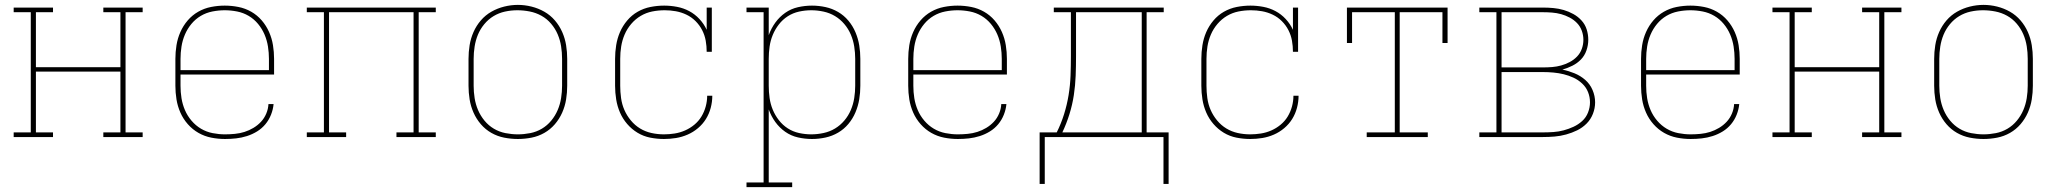

<svg xmlns="http://www.w3.org/2000/svg" viewBox="-20 -561 8440 786"><path d="M36 0V-19H106V-511H36V-530H197V-511H127V-286H473V-511H403V-530H564V-511H494V-19H564V0H403V-19H473V-268H127V-19H197V0Z M901 8Q873 8 845 2.5Q817 -3 792.5 -17Q768 -31 749 -52.5Q730 -74 718.5 -100Q707 -126 702.5 -154Q698 -182 698 -210V-320Q698 -348 702.5 -376Q707 -404 718.5 -430Q730 -456 748.5 -477.5Q767 -499 791.5 -513Q816 -527 844 -532.5Q872 -538 900 -538Q928 -538 956 -532.5Q984 -527 1008.5 -513Q1033 -499 1051.5 -477.5Q1070 -456 1081.5 -430Q1093 -404 1097.5 -376Q1102 -348 1102 -320V-256H719V-210Q719 -184 723 -159Q727 -134 737 -110.5Q747 -87 764 -67Q781 -47 803 -34Q825 -21 850.5 -16Q876 -11 901 -11Q921 -11 941.5 -13Q962 -15 981 -21Q1000 -27 1017.5 -37.5Q1035 -48 1048.5 -62.5Q1062 -77 1070 -96Q1078 -115 1079 -135H1100Q1098 -113 1089.5 -91.5Q1081 -70 1066.5 -52.5Q1052 -35 1032.5 -23Q1013 -11 991 -4Q969 3 946.5 5.5Q924 8 901 8ZM719 -274H1081V-320Q1081 -345 1077 -370.5Q1073 -396 1063 -419.5Q1053 -443 1036.5 -463Q1020 -483 998 -496Q976 -509 950.5 -514Q925 -519 900 -519Q875 -519 849.5 -514Q824 -509 802 -496Q780 -483 763.5 -463Q747 -443 737 -419.5Q727 -396 723 -370.5Q719 -345 719 -320Z M1236 0V-19H1306V-511H1236V-530H1764V-511H1694V-19H1764V0H1603V-19H1673V-511H1327V-19H1397V0Z M2100 8Q2072 8 2044 2.5Q2016 -3 1991.5 -17Q1967 -31 1948.5 -52.5Q1930 -74 1918.5 -100Q1907 -126 1902.5 -154Q1898 -182 1898 -210V-320Q1898 -348 1902.5 -376Q1907 -404 1918.5 -430Q1930 -456 1948.5 -477.5Q1967 -499 1991.5 -513Q2016 -527 2044 -534Q2072 -541 2100 -541Q2128 -541 2156 -534Q2184 -527 2208.5 -513Q2233 -499 2251.5 -477.5Q2270 -456 2281.5 -430Q2293 -404 2297.5 -376Q2302 -348 2302 -320V-210Q2302 -182 2297.5 -154Q2293 -126 2281.5 -100Q2270 -74 2251.5 -52.5Q2233 -31 2208.5 -17Q2184 -3 2156 2.5Q2128 8 2100 8ZM2100 -11Q2125 -11 2150.5 -16Q2176 -21 2198 -34Q2220 -47 2236.5 -67Q2253 -87 2263 -110.5Q2273 -134 2277 -159.5Q2281 -185 2281 -210V-320Q2281 -346 2277 -371.5Q2273 -397 2263 -420.5Q2253 -444 2236 -464Q2219 -484 2196.5 -496.5Q2174 -509 2148.5 -514Q2123 -519 2098 -519Q2072 -519 2047 -513.5Q2022 -508 2000.5 -495Q1979 -482 1962.5 -462Q1946 -442 1936.5 -419Q1927 -396 1923 -370.5Q1919 -345 1919 -320V-210Q1919 -185 1923 -159.5Q1927 -134 1937 -110.5Q1947 -87 1963.5 -67Q1980 -47 2002 -34Q2024 -21 2049.5 -16Q2075 -11 2100 -11Z M2698 8Q2670 8 2642 2.5Q2614 -3 2590 -17.5Q2566 -32 2547.5 -53.5Q2529 -75 2518 -100.5Q2507 -126 2502.5 -154Q2498 -182 2498 -210V-320Q2498 -348 2502.5 -376Q2507 -404 2518 -429.5Q2529 -455 2547.5 -477Q2566 -499 2590.5 -513Q2615 -527 2643 -532.5Q2671 -538 2699 -538Q2725 -538 2751.5 -533Q2778 -528 2801.5 -515.5Q2825 -503 2843.5 -483Q2862 -463 2873 -439V-530H2894V-349H2873Q2873 -372 2869 -394.5Q2865 -417 2854.5 -437.5Q2844 -458 2827.5 -474.5Q2811 -491 2790 -501Q2769 -511 2746.5 -515Q2724 -519 2701 -519Q2675 -519 2650 -514Q2625 -509 2603 -496Q2581 -483 2564 -463Q2547 -443 2537 -419.5Q2527 -396 2523 -371Q2519 -346 2519 -320V-210Q2519 -185 2522.5 -159.5Q2526 -134 2536 -111Q2546 -88 2562.5 -68Q2579 -48 2600.5 -35Q2622 -22 2647 -16.5Q2672 -11 2698 -11Q2720 -11 2742 -14.5Q2764 -18 2784.5 -27Q2805 -36 2822.5 -50.5Q2840 -65 2851.5 -84Q2863 -103 2869 -125Q2875 -147 2875 -169H2896Q2896 -144 2889.5 -119.5Q2883 -95 2870 -74Q2857 -53 2837.5 -36.5Q2818 -20 2795 -10Q2772 0 2747.5 4Q2723 8 2698 8Z M3036 205V186H3106V-511H3036V-530H3127V-417Q3137 -445 3154 -468.5Q3171 -492 3194.5 -508.5Q3218 -525 3246.5 -531.5Q3275 -538 3304 -538Q3332 -538 3359.5 -532Q3387 -526 3411 -512Q3435 -498 3453 -476.5Q3471 -455 3482 -429Q3493 -403 3497.5 -375.5Q3502 -348 3502 -320V-210Q3502 -182 3497.5 -154.5Q3493 -127 3482 -101Q3471 -75 3453 -53.5Q3435 -32 3411 -18Q3387 -4 3359.5 2Q3332 8 3304 8Q3275 8 3246.5 1.5Q3218 -5 3194.5 -21.5Q3171 -38 3154 -61.5Q3137 -85 3127 -113V186H3223V205ZM3301 -11Q3326 -11 3351.5 -16.5Q3377 -22 3398.5 -35Q3420 -48 3436.5 -67.5Q3453 -87 3463 -110.5Q3473 -134 3477 -159.5Q3481 -185 3481 -210V-320Q3481 -345 3477 -370.5Q3473 -396 3463 -419.5Q3453 -443 3436.5 -462.5Q3420 -482 3398.5 -495Q3377 -508 3351.5 -513.5Q3326 -519 3301 -519Q3276 -519 3251 -513.5Q3226 -508 3205 -494.5Q3184 -481 3168.5 -461Q3153 -441 3143.5 -418Q3134 -395 3130.5 -370Q3127 -345 3127 -320V-210Q3127 -185 3130.5 -160Q3134 -135 3143.5 -112Q3153 -89 3168.5 -69Q3184 -49 3205 -35.5Q3226 -22 3251 -16.5Q3276 -11 3301 -11Z M3901 8Q3873 8 3845 2.5Q3817 -3 3792.5 -17Q3768 -31 3749 -52.5Q3730 -74 3718.5 -100Q3707 -126 3702.5 -154Q3698 -182 3698 -210V-320Q3698 -348 3702.5 -376Q3707 -404 3718.5 -430Q3730 -456 3748.5 -477.5Q3767 -499 3791.5 -513Q3816 -527 3844 -532.5Q3872 -538 3900 -538Q3928 -538 3956 -532.5Q3984 -527 4008.5 -513Q4033 -499 4051.5 -477.5Q4070 -456 4081.5 -430Q4093 -404 4097.5 -376Q4102 -348 4102 -320V-256H3719V-210Q3719 -184 3723 -159Q3727 -134 3737 -110.5Q3747 -87 3764 -67Q3781 -47 3803 -34Q3825 -21 3850.5 -16Q3876 -11 3901 -11Q3921 -11 3941.5 -13Q3962 -15 3981 -21Q4000 -27 4017.5 -37.5Q4035 -48 4048.5 -62.5Q4062 -77 4070 -96Q4078 -115 4079 -135H4100Q4098 -113 4089.5 -91.5Q4081 -70 4066.5 -52.5Q4052 -35 4032.5 -23Q4013 -11 3991 -4Q3969 3 3946.5 5.5Q3924 8 3901 8ZM3719 -274H4081V-320Q4081 -345 4077 -370.5Q4073 -396 4063 -419.5Q4053 -443 4036.5 -463Q4020 -483 3998 -496Q3976 -509 3950.5 -514Q3925 -519 3900 -519Q3875 -519 3849.5 -514Q3824 -509 3802 -496Q3780 -483 3763.5 -463Q3747 -443 3737 -419.5Q3727 -396 3723 -370.5Q3719 -345 3719 -320Z M4743 192V0H4257V192H4236V-19H4306Q4324 -55 4336 -93.5Q4348 -132 4354.5 -171.5Q4361 -211 4362.5 -251Q4364 -291 4364 -331V-511H4294V-530H4744V-511H4674V-19H4764V192ZM4329 -19H4654V-511H4385V-331Q4385 -291 4383.5 -251Q4382 -211 4376 -171.5Q4370 -132 4358 -93.5Q4346 -55 4329 -19Z M5098 8Q5070 8 5042 2.5Q5014 -3 4990 -17.5Q4966 -32 4947.5 -53.5Q4929 -75 4918 -100.5Q4907 -126 4902.5 -154Q4898 -182 4898 -210V-320Q4898 -348 4902.5 -376Q4907 -404 4918 -429.5Q4929 -455 4947.5 -477Q4966 -499 4990.5 -513Q5015 -527 5043 -532.5Q5071 -538 5099 -538Q5125 -538 5151.5 -533Q5178 -528 5201.5 -515.5Q5225 -503 5243.5 -483Q5262 -463 5273 -439V-530H5294V-349H5273Q5273 -372 5269 -394.5Q5265 -417 5254.5 -437.5Q5244 -458 5227.5 -474.5Q5211 -491 5190 -501Q5169 -511 5146.5 -515Q5124 -519 5101 -519Q5075 -519 5050 -514Q5025 -509 5003 -496Q4981 -483 4964 -463Q4947 -443 4937 -419.5Q4927 -396 4923 -371Q4919 -346 4919 -320V-210Q4919 -185 4922.5 -159.5Q4926 -134 4936 -111Q4946 -88 4962.5 -68Q4979 -48 5000.5 -35Q5022 -22 5047 -16.5Q5072 -11 5098 -11Q5120 -11 5142 -14.5Q5164 -18 5184.5 -27Q5205 -36 5222.5 -50.5Q5240 -65 5251.5 -84Q5263 -103 5269 -125Q5275 -147 5275 -169H5296Q5296 -144 5289.5 -119.5Q5283 -95 5270 -74Q5257 -53 5237.5 -36.5Q5218 -20 5195 -10Q5172 0 5147.5 4Q5123 8 5098 8Z M5575 0V-19H5690V-511H5515V-385H5494V-530H5906V-385H5885V-511H5710V-19H5825V0Z M6036 0V-19H6106V-511H6036V-530H6296Q6318 -530 6339.5 -528Q6361 -526 6381.5 -520Q6402 -514 6421 -503.5Q6440 -493 6454.5 -477Q6469 -461 6475.5 -440.5Q6482 -420 6482 -398Q6482 -398 6482 -398Q6482 -398 6482 -398Q6482 -376 6474.5 -354.5Q6467 -333 6452 -317.5Q6437 -302 6417 -292Q6397 -282 6376 -276Q6401 -271 6425.5 -261Q6450 -251 6469.5 -234Q6489 -217 6499.5 -192.5Q6510 -168 6510 -142Q6510 -118 6501 -95Q6492 -72 6475 -55Q6458 -38 6436.5 -27.5Q6415 -17 6391.5 -10.5Q6368 -4 6344 -2Q6320 0 6296 0ZM6127 -285H6296Q6315 -285 6334 -286.5Q6353 -288 6371 -293Q6389 -298 6406 -307Q6423 -316 6436 -329.5Q6449 -343 6455.5 -361Q6462 -379 6462 -398Q6462 -417 6455.5 -435Q6449 -453 6436 -466.5Q6423 -480 6406 -489Q6389 -498 6371 -503Q6353 -508 6334 -509.5Q6315 -511 6296 -511H6127ZM6127 -19H6296Q6318 -19 6339.5 -20.5Q6361 -22 6381.5 -27.5Q6402 -33 6421.5 -42Q6441 -51 6457 -65.5Q6473 -80 6481 -100.5Q6489 -121 6489 -142Q6489 -164 6481 -184Q6473 -204 6457 -219Q6441 -234 6421.5 -243Q6402 -252 6381.5 -257Q6361 -262 6339.5 -264Q6318 -266 6296 -266H6127Z M6901 8Q6873 8 6845 2.5Q6817 -3 6792.5 -17Q6768 -31 6749 -52.5Q6730 -74 6718.5 -100Q6707 -126 6702.5 -154Q6698 -182 6698 -210V-320Q6698 -348 6702.5 -376Q6707 -404 6718.5 -430Q6730 -456 6748.5 -477.5Q6767 -499 6791.5 -513Q6816 -527 6844 -532.5Q6872 -538 6900 -538Q6928 -538 6956 -532.5Q6984 -527 7008.5 -513Q7033 -499 7051.5 -477.5Q7070 -456 7081.5 -430Q7093 -404 7097.5 -376Q7102 -348 7102 -320V-256H6719V-210Q6719 -184 6723 -159Q6727 -134 6737 -110.5Q6747 -87 6764 -67Q6781 -47 6803 -34Q6825 -21 6850.5 -16Q6876 -11 6901 -11Q6921 -11 6941.5 -13Q6962 -15 6981 -21Q7000 -27 7017.5 -37.5Q7035 -48 7048.5 -62.5Q7062 -77 7070 -96Q7078 -115 7079 -135H7100Q7098 -113 7089.5 -91.5Q7081 -70 7066.5 -52.5Q7052 -35 7032.5 -23Q7013 -11 6991 -4Q6969 3 6946.5 5.5Q6924 8 6901 8ZM6719 -274H7081V-320Q7081 -345 7077 -370.5Q7073 -396 7063 -419.5Q7053 -443 7036.5 -463Q7020 -483 6998 -496Q6976 -509 6950.5 -514Q6925 -519 6900 -519Q6875 -519 6849.5 -514Q6824 -509 6802 -496Q6780 -483 6763.5 -463Q6747 -443 6737 -419.5Q6727 -396 6723 -370.5Q6719 -345 6719 -320Z M7236 0V-19H7306V-511H7236V-530H7397V-511H7327V-286H7673V-511H7603V-530H7764V-511H7694V-19H7764V0H7603V-19H7673V-268H7327V-19H7397V0Z M8100 8Q8072 8 8044 2.5Q8016 -3 7991.5 -17Q7967 -31 7948.5 -52.5Q7930 -74 7918.5 -100Q7907 -126 7902.5 -154Q7898 -182 7898 -210V-320Q7898 -348 7902.5 -376Q7907 -404 7918.5 -430Q7930 -456 7948.5 -477.5Q7967 -499 7991.5 -513Q8016 -527 8044 -534Q8072 -541 8100 -541Q8128 -541 8156 -534Q8184 -527 8208.5 -513Q8233 -499 8251.5 -477.5Q8270 -456 8281.5 -430Q8293 -404 8297.5 -376Q8302 -348 8302 -320V-210Q8302 -182 8297.5 -154Q8293 -126 8281.5 -100Q8270 -74 8251.5 -52.5Q8233 -31 8208.5 -17Q8184 -3 8156 2.5Q8128 8 8100 8ZM8100 -11Q8125 -11 8150.5 -16Q8176 -21 8198 -34Q8220 -47 8236.5 -67Q8253 -87 8263 -110.5Q8273 -134 8277 -159.5Q8281 -185 8281 -210V-320Q8281 -346 8277 -371.5Q8273 -397 8263 -420.5Q8253 -444 8236 -464Q8219 -484 8196.5 -496.5Q8174 -509 8148.5 -514Q8123 -519 8098 -519Q8072 -519 8047 -513.5Q8022 -508 8000.5 -495Q7979 -482 7962.5 -462Q7946 -442 7936.5 -419Q7927 -396 7923 -370.5Q7919 -345 7919 -320V-210Q7919 -185 7923 -159.5Q7927 -134 7937 -110.5Q7947 -87 7963.5 -67Q7980 -47 8002 -34Q8024 -21 8049.5 -16Q8075 -11 8100 -11Z"/></svg>

Font: Iosevka Slab Thin Extended
Style: Regular
Weight: 100
Width: 7
Monospace: yes
Designer: Belleve Invis
Foundry: Belleve Invis
Version: Version 11.1.1; ttfautohint (v1.8.3)